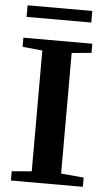

<svg xmlns="http://www.w3.org/2000/svg" viewBox="-56 -851 505 888"><g transform="rotate(5 196.0 -407.0)"><path d="M35.6 -760.3V-814H335.9V-760.3ZM29.3 0V-43L121.6 -50.8V-611.8L29.3 -620.6V-663.1H349.1V-620.6L257.8 -612.3V-52.2L363.3 -43V0Z"/></g></svg>

Font: Elstob 6pt SemiBold
Style: Regular
Weight: 600
Designer: Peter S. Baker
Version: Version 1.015